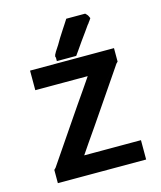

<svg xmlns="http://www.w3.org/2000/svg" viewBox="-104 -765 700 833"><g transform="rotate(-15 246.0 -348.0)"><path d="M282.2 -688.5H284.2H286.1H298.8H310.5H319.3H328.1H338.9H349.6H357.4L363.3 -682.6Q367.2 -678.7 369.1 -674.8L374 -664.1L368.2 -655.3L362.3 -647.5Q361.3 -644.5 355.5 -638.7Q351.6 -632.8 336.9 -612.3Q318.4 -585.9 311.5 -577.1Q291 -546.9 287.1 -542Q283.2 -537.1 272.5 -521.5H262.7H260.7H258.8H248H238.3H231.4H224.6H214.8H205.1H185.5V-537.1L183.6 -542L185.5 -549.8Q187.5 -554.7 192.4 -562.5Q200.2 -575.2 209 -587.9L224.6 -614.3L247.1 -649.4Q252 -657.2 256.8 -664.1Q261.7 -671.9 272.5 -688.5ZM297.9 -423.8H62.5V-441.4V-444.3V-448.2V-457V-466.8V-471.7V-477.5V-485.4V-494.1V-511.7H439.5V-494.1V-491.2V-487.3V-481.4V-476.6V-470.7V-466.8V-462.9V-459Q439.5 -459 439.5 -451.2Q136.7 -151.4 432.6 -444.3Q311.5 -266.6 311.5 -266.6Q279.3 -219.7 269.5 -205.1L227.5 -144.5Q213.9 -125 205.6 -112.3Q197.3 -99.6 194.3 -95.7H449.2V-78.1V-75.2V-72.3V-62.5V-53.7V-47.9V-42V-34.2V-26.4V-8.8H52.7V-26.4V-28.3V-32.2V-38.1V-43.9V-48.8V-52.7V-56.6V-60.5Q52.7 -61.5 52.7 -68.4Q56.6 -72.3 58.1 -73.7Q59.6 -75.2 60.5 -76.2Q180.7 -252.9 180.7 -252.9Q212.9 -300.8 222.7 -314.5L264.6 -375Q272.5 -386.7 297.9 -423.8Z"/></g></svg>

Font: LeFont
Style: Default
Weight: 400
Designer: Leryon MEDIA
Version: Version 1.0